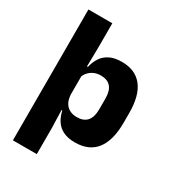

<svg xmlns="http://www.w3.org/2000/svg" viewBox="-197 -773 961 1058"><g transform="rotate(30 283.0 -244.0)"><path d="M351.5 11.5Q307.5 11.5 277.5 -3Q247.5 -17.5 229.8 -44.2Q212 -71 204.5 -106.5H165L201 -209.5Q202 -179 212.8 -158Q223.5 -137 243.8 -125.8Q264 -114.5 292 -114.5Q334 -114.5 355.8 -139.2Q377.5 -164 377.5 -213V-282.5Q377.5 -331.5 356.2 -355.8Q335 -380 293 -380Q269.5 -380 250.2 -371.5Q231 -363 217.8 -348.2Q204.5 -333.5 198.5 -314.5L165.5 -385H206.5Q214 -418 231 -444.8Q248 -471.5 278.5 -487.2Q309 -503 356.5 -503Q441.5 -503 486.2 -446.8Q531 -390.5 531 -278V-218Q531 -104.5 486 -46.5Q441 11.5 351.5 11.5ZM51 172V-660.5H203V-508L200.5 -365.5L201 -341V-153L199 -126.5L203 5V172Z"/></g></svg>

Font: Anek Bangla
Style: Bold
Weight: 700
Designer: Sulekha Rajkumar (Bangla), Yesha Goshar (Latin)
Foundry: Ek Type
Version: Version 1.003